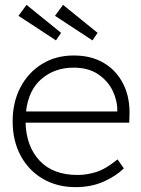

<svg xmlns="http://www.w3.org/2000/svg" viewBox="-20 -759 580 789"><path d="M290 10Q215 10 156.5 -24Q98 -58 65 -119Q32 -180 32 -261Q32 -339 64 -400Q96 -461 152.5 -496Q209 -531 283 -531Q356 -531 408 -499.5Q460 -468 487.5 -412Q515 -356 512 -282L511 -255H85Q88 -157 143 -98.5Q198 -40 299 -40Q336 -40 375 -52Q414 -64 463 -104L489 -67Q456 -35 405.5 -12.5Q355 10 290 10ZM282 -481Q205 -481 151 -435Q97 -389 87 -301H462V-307Q462 -347 442.5 -387Q423 -427 383 -454Q343 -481 282 -481ZM360 -593 206 -694 239 -739 381 -624ZM210 -593 56 -694 89 -739 231 -624Z"/></svg>

Font: Lexend ExtraLight
Style: Regular
Weight: 200
Designer: Bonnie Shaver-Troup, Thomas Jockin
Foundry: Lexend
Version: Version 1.007; ttfautohint (v1.8.3)